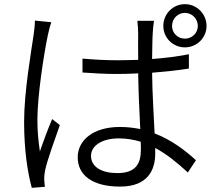

<svg xmlns="http://www.w3.org/2000/svg" viewBox="-20 -858 1040 924"><path d="M418 -108C418 -158 473 -192 551 -192C589 -192 624 -186 657 -176C658 -161 658 -148 658 -138C658 -70 633 -25 545 -25C470 -25 418 -54 418 -108ZM721 -758H641C643 -740 645 -714 645 -697C644 -668 645 -622 645 -570C612 -569 579 -568 546 -568C487 -568 434 -571 377 -576V-509C436 -505 487 -502 544 -502C578 -502 611 -503 645 -505C646 -420 651 -317 655 -237C624 -243 592 -247 557 -247C427 -247 354 -182 354 -101C354 -14 426 40 558 40C692 40 727 -41 727 -119C727 -128 727 -137 727 -146C781 -117 832 -76 884 -28L923 -87C870 -135 805 -185 724 -216C720 -304 713 -408 712 -508C773 -513 833 -519 889 -528V-597C835 -586 775 -579 712 -574C713 -621 713 -670 715 -698C716 -717 718 -737 721 -758ZM227 -751 148 -759C148 -738 145 -714 142 -692C130 -608 96 -417 96 -271C96 -135 113 -27 133 46L196 41C195 30 193 16 193 7C192 -5 194 -24 197 -38C207 -86 244 -188 268 -256L231 -285C213 -243 188 -177 172 -129C164 -184 160 -228 160 -282C160 -396 190 -591 210 -688C214 -706 221 -735 227 -751ZM808 -733C808 -768 835 -796 870 -796C904 -796 932 -768 932 -733C932 -699 904 -672 870 -672C835 -672 808 -699 808 -733ZM766 -733C766 -676 812 -630 870 -630C927 -630 974 -676 974 -733C974 -791 927 -838 870 -838C812 -838 766 -791 766 -733Z"/></svg>

Font: Source Han Sans JP Normal
Style: Regular
Weight: 350
Designer: Ryoko NISHIZUKA 西塚涼子 (kana, bopomofo & ideographs); Paul D. Hunt (Latin, Greek & Cyrillic); Sandoll Communications 산돌커뮤니
Foundry: Adobe
Version: Version 2.002;hotconv 1.0.116;makeotfexe 2.5.65601